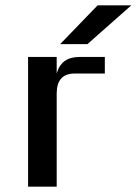

<svg xmlns="http://www.w3.org/2000/svg" viewBox="-20 -698 511 718"><path d="M471 -678 307 -533H205L345 -678ZM192 -485V-423Q209 -485 277 -485H372V-423H259Q192 -423 192 -348V0H85V-485Z"/></svg>

Font: Sarpanch Medium
Style: Regular
Weight: 500
Designer: Manushi Parikh (Devanagari and Latin), Jyotish Sonowal (Devanagari)
Foundry: Indian Type Foundry
Version: Version 2.004;PS 1.0;hotconv 1.0.78;makeotf.lib2.5.61930; tt